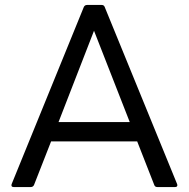

<svg xmlns="http://www.w3.org/2000/svg" viewBox="-20 -754 760 774"><path d="M35 0Q29 0 27 -3.5Q25 -7 27 -12L318 -726Q322 -734 331 -734H390Q399 -734 402 -726L694 -12L695 -8Q695 0 686 0H614Q605 0 602 -8L533 -184H186L117 -8Q113 0 104 0ZM216 -262H503L359 -630Z"/></svg>

Font: LINE Seed Sans TH
Style: Regular
Weight: 400
Designer: Dalton Maag Ltd | Thai characters by Cadson Demak Co.,Ltd.
Foundry: Dalton Maag Ltd
Version: Version 1.002